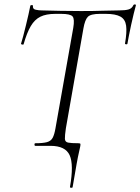

<svg xmlns="http://www.w3.org/2000/svg" viewBox="-20 -673 647 886"><path d="M315 191Q314 194 308 193.5Q302 193 303 189Q321 87 301.5 43.5Q282 0 213 0H143Q139 0 139 -6Q139 -12 143 -12Q178 -12 196.5 -17Q215 -22 223 -37Q231 -52 236 -81L318 -544Q325 -585 315 -597Q305 -609 262 -609H235Q193 -609 166.5 -596Q140 -583 122 -552.5Q104 -522 89 -469Q88 -466 82 -467.5Q76 -469 77 -471Q81 -483 87 -506Q93 -529 99.5 -555.5Q106 -582 111.5 -606.5Q117 -631 120 -647Q122 -650 127.5 -649.5Q133 -649 132 -646Q130 -631 145 -628Q160 -625 171 -625Q208 -624 257.5 -623Q307 -622 354 -622Q414 -622 455 -623.5Q496 -625 530 -625Q558 -625 573.5 -629.5Q589 -634 596 -650Q598 -653 603 -652.5Q608 -652 607 -648Q603 -634 597 -609.5Q591 -585 585 -557.5Q579 -530 574.5 -506.5Q570 -483 568 -471Q567 -468 561.5 -468.5Q556 -469 557 -473Q566 -525 562 -554.5Q558 -584 535.5 -596.5Q513 -609 468 -609H441Q399 -609 385.5 -595.5Q372 -582 365 -542L284 -81Q279 -47 279.5 -32.5Q280 -18 294 -15Q308 -12 342 -12Q350 -12 351 -9Q352 -6 350 4Q348 15 344 31.5Q340 48 333.5 84Q327 120 315 191Z"/></svg>

Font: Cormorant Infant Light
Style: Italic
Weight: 300
Italic angle: -10°
Designer: Christian Thalmann (Catharsis Fonts)
Foundry: Catharsis Fonts
Version: Version 4.001